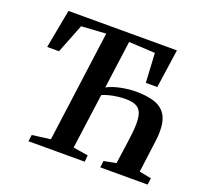

<svg xmlns="http://www.w3.org/2000/svg" viewBox="-126 -895 1125 1048"><g transform="rotate(20 436.0 -371.5)"><path d="M138.5 0 143.5 -38 250 -52 336.5 -697 194 -688 127 -518.5H58.5L100.5 -743H730.5L698 -518.5H631.5L622 -689L469.5 -697L432 -419.5Q468.5 -438 513.8 -446.8Q559 -455.5 598 -455.5Q661 -455.5 704.8 -441.5Q748.5 -427.5 771.5 -392.8Q794.5 -358 794.5 -295Q794.5 -281.5 793.5 -266.8Q792.5 -252 790 -236L766 -52L835.5 -38.5L830.5 0H555.5L560 -38.5L631 -52L648 -171.5Q653.5 -209 656.5 -239Q659.5 -269 659.5 -292.5Q659.5 -331.5 650 -354.5Q640.5 -377.5 618.2 -387.8Q596 -398 557.5 -398Q537 -398 512.8 -395Q488.5 -392 465.5 -386.2Q442.5 -380.5 425.5 -372.5L382 -52L468.5 -38L465.5 0Z"/></g></svg>

Font: Merriweather 48pt SemiBold
Style: Italic
Weight: 600
Italic angle: -7.8°
Designer: Eben Sorkin
Foundry: Eben Sorkin
Version: Version 2.101